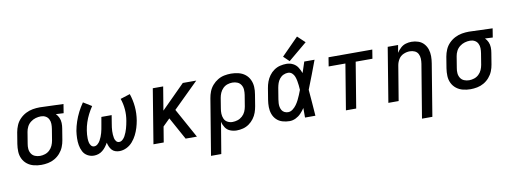

<svg xmlns="http://www.w3.org/2000/svg" viewBox="-72 -1206 4897 1840"><g transform="rotate(-10 2376.0 -286.5)"><path d="M242 8Q274 8 307.5 1.5Q341 -5 371.5 -22.5Q402 -40 425.5 -67Q449 -94 462 -126Q475 -158 480 -190L498 -300Q503 -327 502 -354.5Q501 -382 490.5 -405.5Q480 -429 462 -447L537 -443L551 -530L322 -538H321Q287 -538 252.5 -532Q218 -526 185.5 -509.5Q153 -493 127 -466.5Q101 -440 87 -407Q73 -374 67 -340L49 -230Q43 -192 44.5 -155Q46 -118 61.5 -86Q77 -54 105 -32Q133 -10 169 -1Q205 8 242 8ZM244 -79Q218 -79 195 -88.5Q172 -98 159 -119Q146 -140 144 -165Q142 -190 147 -216L165 -326Q169 -352 181.5 -376.5Q194 -401 216.5 -418.5Q239 -436 265 -443.5Q291 -451 317 -451Q341 -451 361.5 -440Q382 -429 392.5 -408Q403 -387 403.5 -363Q404 -339 400 -314L382 -204Q378 -180 367.5 -156Q357 -132 337.5 -113.5Q318 -95 293 -87Q268 -79 244 -79Z M754 8Q776 8 797.5 1Q819 -6 837.5 -21Q856 -36 870 -54.5Q884 -73 895 -93Q899 -74 907 -55Q915 -36 928 -21Q941 -6 960.5 1Q980 8 1001 8Q1037 8 1071 -8.5Q1105 -25 1130 -54Q1155 -83 1171.5 -116Q1188 -149 1198.5 -183.5Q1209 -218 1215 -253Q1226 -321 1220 -386.5Q1214 -452 1193 -513L1099 -483Q1117 -433 1121.5 -377.5Q1126 -322 1116 -266Q1113 -248 1109 -230Q1105 -212 1100 -194Q1095 -176 1088 -158.5Q1081 -141 1072 -124Q1063 -107 1047.5 -93Q1032 -79 1014 -79Q996 -79 985 -93Q974 -107 970.5 -124Q967 -141 966 -158.5Q965 -176 965.5 -193.5Q966 -211 968.5 -229Q971 -247 974 -265L987 -345H887L873 -265Q870 -247 866.5 -229Q863 -211 858 -193Q853 -175 846 -157.5Q839 -140 829.5 -123Q820 -106 804.5 -92.5Q789 -79 771 -79Q752 -79 740.5 -94Q729 -109 725.5 -127.5Q722 -146 721.5 -164.5Q721 -183 722.5 -202.5Q724 -222 727 -241Q733 -280 745.5 -318Q758 -356 776.5 -392.5Q795 -429 818 -463L737 -513Q709 -473 687.5 -430.5Q666 -388 651 -343.5Q636 -299 628 -254Q623 -219 622 -184.5Q621 -150 626.5 -117Q632 -84 647 -54.5Q662 -25 691 -8.5Q720 8 754 8Z M1333 0H1433L1458 -151L1526 -218L1646 0H1756L1597 -288L1843 -530H1712L1483 -301L1521 -530H1420Z M1857 205H1957L2008 -100Q2015 -69 2032.5 -42.5Q2050 -16 2080 -4Q2110 8 2143 8Q2174 8 2205 0Q2236 -8 2263 -27Q2290 -46 2310 -73Q2330 -100 2340.5 -130Q2351 -160 2356 -190L2374 -300Q2381 -338 2379 -375Q2377 -412 2361.5 -444.5Q2346 -477 2318.5 -498.5Q2291 -520 2255 -529Q2219 -538 2182 -538Q2149 -538 2116 -531.5Q2083 -525 2053 -507Q2023 -489 2000 -462.5Q1977 -436 1964.5 -404Q1952 -372 1947 -340ZM2117 -79Q2091 -79 2068.5 -91Q2046 -103 2036 -126Q2026 -149 2025 -175Q2024 -201 2029 -227L2045 -326Q2049 -350 2059 -373.5Q2069 -397 2088 -416Q2107 -435 2131.5 -443Q2156 -451 2180 -451Q2206 -451 2228.5 -441.5Q2251 -432 2264 -411Q2277 -390 2278.5 -365Q2280 -340 2276 -314L2258 -204Q2254 -180 2243.5 -156Q2233 -132 2212.5 -113.5Q2192 -95 2167 -87Q2142 -79 2117 -79Z M2658 8Q2688 8 2717 -6Q2746 -20 2768 -43Q2790 -66 2808 -93Q2808 -47 2808 0H2909Q2904 -64 2899.5 -128Q2895 -192 2889 -256Q2917 -324 2942.5 -393Q2968 -462 2994 -530H2894Q2876 -477 2859 -424Q2848 -454 2831 -481Q2814 -508 2784.5 -523Q2755 -538 2721 -538Q2690 -538 2659 -530.5Q2628 -523 2600.5 -504Q2573 -485 2553.5 -458Q2534 -431 2523 -401Q2512 -371 2507 -340L2489 -230Q2483 -194 2483.5 -158.5Q2484 -123 2495.5 -91Q2507 -59 2531 -35.5Q2555 -12 2588.5 -2Q2622 8 2658 8ZM2658 -79Q2640 -79 2623.5 -87Q2607 -95 2598 -110Q2589 -125 2585.5 -142.5Q2582 -160 2583 -178.5Q2584 -197 2587 -216L2605 -326Q2609 -348 2616.5 -370Q2624 -392 2639.5 -411.5Q2655 -431 2677 -441Q2699 -451 2721 -451Q2744 -451 2760.5 -436Q2777 -421 2784.5 -400.5Q2792 -380 2796 -358.5Q2800 -337 2802.5 -314.5Q2805 -292 2806 -270Q2797 -246 2787.5 -223Q2778 -200 2766.5 -177Q2755 -154 2740 -133Q2725 -112 2703.5 -95.5Q2682 -79 2658 -79ZM2757 -558 2939 -710 2867 -778 2702 -611Z M3206 0H3306L3379 -443H3542L3556 -530H3130L3116 -443H3279Z M3910 205H4011L4094 -300Q4100 -335 4100 -369.5Q4100 -404 4090 -435.5Q4080 -467 4058 -491.5Q4036 -516 4004 -527Q3972 -538 3938 -538Q3910 -538 3882.5 -530Q3855 -522 3832.5 -501.5Q3810 -481 3794 -456L3807 -530H3706L3619 0H3719L3775 -337Q3780 -368 3797.5 -396.5Q3815 -425 3845.5 -438Q3876 -451 3906 -451Q3932 -451 3954 -441Q3976 -431 3987 -410Q3998 -389 3999 -364Q4000 -339 3996 -314Z M4418 8Q4450 8 4483.5 1.5Q4517 -5 4547.5 -22.5Q4578 -40 4601.5 -67Q4625 -94 4638 -126Q4651 -158 4656 -190L4674 -300Q4679 -327 4678 -354.5Q4677 -382 4666.5 -405.5Q4656 -429 4638 -447L4713 -443L4727 -530L4498 -538H4497Q4463 -538 4428.5 -532Q4394 -526 4361.5 -509.5Q4329 -493 4303 -466.5Q4277 -440 4263 -407Q4249 -374 4243 -340L4225 -230Q4219 -192 4220.5 -155Q4222 -118 4237.5 -86Q4253 -54 4281 -32Q4309 -10 4345 -1Q4381 8 4418 8ZM4420 -79Q4394 -79 4371 -88.5Q4348 -98 4335 -119Q4322 -140 4320 -165Q4318 -190 4323 -216L4341 -326Q4345 -352 4357.5 -376.5Q4370 -401 4392.5 -418.5Q4415 -436 4441 -443.5Q4467 -451 4493 -451Q4517 -451 4537.5 -440Q4558 -429 4568.5 -408Q4579 -387 4579.5 -363Q4580 -339 4576 -314L4558 -204Q4554 -180 4543.5 -156Q4533 -132 4513.5 -113.5Q4494 -95 4469 -87Q4444 -79 4420 -79Z"/></g></svg>

Font: Iosevka Sparkle Medium
Style: Italic
Weight: 500
Italic angle: -9°
Designer: Belleve Invis
Foundry: Belleve Invis
Version: Version 4.5.0; ttfautohint (v1.8.3)